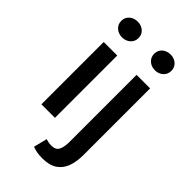

<svg xmlns="http://www.w3.org/2000/svg" viewBox="-276 -781 1067 1067"><g transform="rotate(45 258.0 -247.5)"><path d="M75.7 0V-489.7H182.1V0ZM129.4 -579.6Q100.6 -579.6 81.1 -597.2Q61.5 -614.7 61.5 -641.6Q61.5 -669.4 81.1 -686.5Q100.6 -703.6 129.4 -703.6Q158.2 -703.6 177.7 -686.5Q197.3 -669.4 197.3 -641.6Q197.3 -614.7 177.7 -597.2Q158.2 -579.6 129.4 -579.6ZM291 209Q265.6 209 246.3 205.1Q227.1 201.2 213.4 195.8L233.4 116.2Q242.7 119.1 253.7 121.3Q264.6 123.5 276.9 123.5Q310.1 123.5 322 101.3Q334 79.1 334 36.1V-489.7H440.4V34.7Q440.4 85.9 426.3 125.2Q412.1 164.6 379.4 186.8Q346.7 209 291 209ZM388.2 -579.6Q358.9 -579.6 339.6 -597.2Q320.3 -614.7 320.3 -641.6Q320.3 -669.4 339.6 -686.5Q358.9 -703.6 388.2 -703.6Q416.5 -703.6 435.8 -686.5Q455.1 -669.4 455.1 -641.6Q455.1 -614.7 435.8 -597.2Q416.5 -579.6 388.2 -579.6Z"/></g></svg>

Font: Varta Light
Style: Bold
Weight: 700
Version: Version 1.004